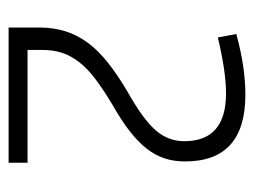

<svg xmlns="http://www.w3.org/2000/svg" viewBox="-92 -800 590 446"><g transform="rotate(90 203.0 -577.0)"><path d="M44 -374Q44 -406 52.5 -433.5Q61 -461 79 -485.5Q97 -510 126 -533Q155 -556 196 -580Q258 -615 283 -644Q308 -673 308 -710Q308 -807 197 -807Q146 -807 67 -788L59 -831Q100 -842 134.5 -847Q169 -852 200 -852Q355 -852 355 -712Q355 -686 348 -664.5Q341 -643 325.5 -623Q310 -603 285 -583.5Q260 -564 223 -543Q188 -522 163.5 -503.5Q139 -485 124 -465.5Q109 -446 102.5 -425.5Q96 -405 96 -380V-346H358V-302H44Z"/></g></svg>

Font: Encode Sans Normal
Style: ExtraLight
Weight: 200
Designer: Pablo Impallari, Andres Torresi
Foundry: Pablo Impallari, Andres Torresi
Version: Version 1.000; ttfautohint (v1.00) -l 8 -r 50 -G 200 -x 14 -